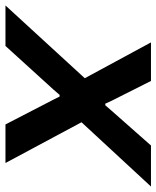

<svg xmlns="http://www.w3.org/2000/svg" viewBox="2 -617 572 702"><g transform="rotate(90 288.0 -266.0)"><path d="M-43 0 223 -290 92 -532H233L306 -387L316 -365H322L341 -387L469 -532H619L384 -278L533 0H392L301 -176L290 -198H284L265 -176L105 0Z"/></g></svg>

Font: Mona Sans ExtraLight SemiBold
Style: Italic
Weight: 600
Italic angle: -11.6951°
Version: Version 2.000